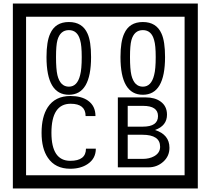

<svg xmlns="http://www.w3.org/2000/svg" viewBox="-20 -980 1195 1090"><path d="M1103 90H53V-960H1103ZM1028 15V-885H128V15ZM497 -656Q497 -442 371 -442Q244 -442 244 -656Q244 -744 265 -789Q294 -855 371 -855Q448 -855 477 -789Q497 -745 497 -656ZM444 -656Q444 -723 435 -752Q420 -809 371 -809Q322 -809 306 -752Q298 -723 298 -656Q298 -587 306 -553Q322 -488 371 -488Q419 -488 435 -554Q444 -587 444 -656ZM917 -656Q917 -442 791 -442Q664 -442 664 -656Q664 -744 685 -789Q714 -855 791 -855Q868 -855 897 -789Q917 -745 917 -656ZM864 -656Q864 -723 855 -752Q840 -809 791 -809Q742 -809 726 -752Q718 -723 718 -656Q718 -587 726 -553Q742 -488 791 -488Q839 -488 855 -554Q864 -587 864 -656ZM524 -136Q524 -80 478 -49Q438 -22 379 -22Q294 -22 252 -84Q216 -136 216 -226Q216 -317 251 -371Q293 -435 380 -435Q442 -435 479 -409Q522 -379 522 -321H466Q466 -391 381 -391Q272 -391 272 -226Q272 -67 379 -67Q468 -67 468 -136ZM942 -141Q942 -93 906.5 -61.5Q871 -30 823 -30H649V-427H808Q859 -427 891 -404Q928 -378 928 -329Q928 -266 860 -242Q942 -216 942 -141ZM877 -321Q877 -379 792 -379H705V-261H791Q877 -261 877 -321ZM889 -147Q889 -215 788 -215H705V-78H791Q828 -78 855 -93Q889 -112 889 -147Z"/></svg>

Font: Unicode BMP Fallback SIL
Style: Regular
Weight: 400
Foundry: NRSI, SIL International
Version: Version 5.1 Based on Unicode 5.1